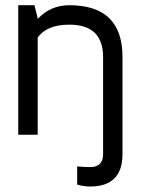

<svg xmlns="http://www.w3.org/2000/svg" viewBox="-20 -508 531 724"><path d="M241.7 -488.3Q441.9 -488.3 441.9 -293V73.2Q441.9 195.3 319.8 195.3Q295.4 195.3 271 188V119.6Q283.2 120.6 295.4 121.3Q307.6 122.1 319.8 122.1Q368.7 122.1 368.7 73.2V-293Q368.7 -415 241.7 -415Q156.2 -415 122.1 -366.2V0H48.8V-488.3H109.9L122.1 -439.5V-436.5Q169.9 -488.3 241.7 -488.3Z"/></svg>

Font: Sanitrixie
Style: Regular
Weight: 400
Designer: Jayvee D. Enaguas (Grand Chaos)
Version: Version 1.1 - 6/9/2013